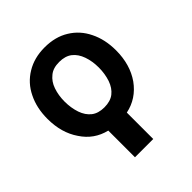

<svg xmlns="http://www.w3.org/2000/svg" viewBox="-207 -691 1033 1033"><g transform="rotate(-45 309.5 -174.0)"><path d="M225 4Q138 -17 89 -92Q38 -166 38 -272Q38 -355 70 -419Q101 -483 161 -519Q220 -555 299 -555Q380 -555 438 -519Q497 -483 528 -419Q560 -355 560 -272Q560 -164 507 -88Q452 -12 364 6V207H225ZM373 -121Q401 -143 415 -183Q429 -225 429 -272Q429 -320 415 -360Q401 -400 373 -422Q345 -444 299 -444Q252 -444 225 -421Q196 -398 183 -360Q169 -320 169 -272Q169 -225 183 -183Q197 -143 225 -121Q253 -99 299 -99Q345 -99 373 -121Z"/></g></svg>

Font: Sinter Bold
Style: Regular
Weight: 700
Foundry: Adobe & rsms
Version: Version 1.000